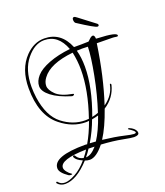

<svg xmlns="http://www.w3.org/2000/svg" viewBox="-170 -741 827 964"><g transform="rotate(-20 243.0 -259.5)"><path d="M265 -502Q233 -588 158 -588Q107 -588 63 -534Q19 -480 19 -389Q19 -362 23 -331Q38 -227 94.5 -183Q151 -139 216 -139Q225 -139 235 -140Q282 -276 282 -386Q282 -433 272 -480Q147 -467 105 -409Q90 -389 90 -368Q90 -347 115.5 -321.5Q141 -296 203 -285Q210 -283 205 -278.5Q200 -274 193 -276Q127 -296 91.5 -323.5Q56 -351 56 -378.5Q56 -406 78.5 -431.5Q101 -457 150.5 -476Q200 -495 265 -502ZM295 -482Q306 -443 306 -393Q306 -284 254 -143Q274 -147 288 -153Q316 -238 334.5 -334Q353 -430 354 -482Q338 -483 323 -483Q308 -483 295 -482ZM197 -23Q207 -23 229 -21Q259 -67 284 -140Q271 -136 249 -132Q230 -79 197 -23ZM183 0H182Q171 18 155 37Q183 37 214 1Q203 0 183 0ZM261 -18Q329 -10 369.5 -0.5Q410 9 421.5 9Q433 9 433 4Q433 -4 404 -22Q400 -25 403 -26.5Q406 -28 409 -27Q436 -16 443 3Q444 7 444 10Q444 24 417 24Q404 24 358 15Q312 6 247 2Q205 55 170 55Q158 55 144 50Q74 127 12 127Q-12 127 -28 109Q-29 107 -29 105Q-29 103 -26 102Q-23 101 -22 103Q-9 120 13.5 120Q36 120 70 101.5Q104 83 135 46Q103 32 96 15Q94 7 99 7Q104 7 105.5 9Q107 11 110 16Q120 31 143 36Q159 17 169 0Q28 3 28 47Q28 57 38 69.5Q48 82 57 87.5Q66 93 57 94Q48 95 42 91Q1 63 1 40Q1 -24 173 -24Q180 -24 183 -23Q210 -69 232 -130Q224 -129 216 -129Q145 -129 83 -179Q3 -242 3 -387Q3 -490 61 -550Q106 -596 161 -596Q250 -596 288 -504H326Q354 -504 366 -505L382 -520Q390 -526 395 -526Q405 -526 406 -506Q410 -506 418 -505Q515 -501 515 -484Q515 -478 504 -480Q493 -482 484 -482L402 -483Q377 -312 332 -176Q383 -212 393 -266Q394 -271 397.5 -268Q401 -265 400 -262Q384 -197 327 -161Q296 -72 261 -18ZM336 -616Q330 -622 330 -634Q330 -646 339 -646Q344 -646 354 -638L438 -574Q442 -571 442 -567Q442 -560 434 -560Q422 -560 336 -616Z"/></g></svg>

Font: Lovers Quarrel
Style: Regular
Weight: 400
Designer: Robert E. Leuschke
Foundry: Robert E. Leuschke
Version: Version 1.001